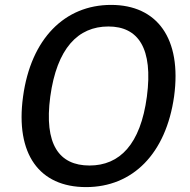

<svg xmlns="http://www.w3.org/2000/svg" viewBox="-20 -753 776 783"><path d="M331 10C521 10 657 -126 690 -360C722 -596 621 -733 433 -733C244 -733 106 -595 74 -359C42 -125 140 10 331 10ZM345 -78C221 -78 159 -164 185 -359C212 -556 298 -645 422 -645C544 -645 605 -556 579 -359C553 -164 468 -78 345 -78Z"/></svg>

Font: United Sans Medium
Style: Italic
Weight: 500
Italic angle: -8°
Designer: Pablo Impallari, Rodrigo Fuenzalida (Modified by Dan O. Williams)
Version: Version 1.000;PS 001.000;hotconv 1.0.88;makeotf.lib2.5.64775